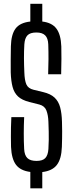

<svg xmlns="http://www.w3.org/2000/svg" viewBox="-20 -921 391 1034"><path d="M143.3 93.3V5Q90.1 -1.8 66.1 -33.7Q42.2 -65.6 39.4 -129.8Q38.9 -159.7 38.7 -184.7Q38.5 -209.7 39.1 -234.9Q39.7 -260.2 41.1 -290.1H110.1Q108.1 -246.4 108 -203Q107.9 -159.5 110.1 -118.5Q111.8 -85.2 127.3 -69.8Q142.7 -54.4 176.7 -54.4Q209.8 -54.4 224.1 -69.8Q238.5 -85.2 240.7 -118.5Q242.3 -145.8 242.6 -167.5Q243 -189.3 242.4 -212.2Q241.9 -235.1 240.7 -265.2Q239.5 -301.3 230 -325.8Q220.6 -350.4 192.3 -358L137.7 -371.8Q98.4 -381.8 77.2 -401.4Q56.1 -421.1 47.7 -453.1Q39.3 -485 37.8 -531.4Q37.3 -563 37.7 -599.9Q38.1 -636.8 38.6 -671.6Q40.2 -735.8 64 -767.4Q87.8 -799 143.3 -805V-900.5H207.7V-805Q259.8 -799 283.8 -766.9Q307.9 -734.9 310.2 -670.8Q311.2 -643.7 310.8 -604Q310.5 -564.3 309.4 -521.1H239.3Q240.8 -561.1 241.1 -601.6Q241.4 -642.1 239.9 -682.1Q238.6 -715.3 223.2 -730.6Q207.9 -746 175.9 -746Q142.3 -746 127.8 -730.6Q113.3 -715.3 111.1 -682.1Q108.9 -644.7 109.1 -607Q109.3 -569.2 111.1 -531.4Q112.4 -488.8 121.9 -466.7Q131.4 -444.6 161.3 -437.4L212 -425.2Q252.5 -415.7 274.1 -395.2Q295.6 -374.7 304.1 -342.5Q312.6 -310.3 313.8 -265.2Q314.7 -235.8 314.7 -215.2Q314.7 -194.5 314.4 -175.1Q314.1 -155.6 313.2 -129.8Q310.9 -65.1 286.3 -33Q261.8 -0.8 207.7 5.6V93.3Z"/></svg>

Font: Big Shoulders Thin
Style: Regular
Weight: 100
Designer: Patric King
Foundry: XO Type Co
Version: Version 2.002